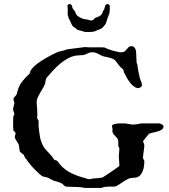

<svg xmlns="http://www.w3.org/2000/svg" viewBox="-20 -922 835 947"><path d="M53.2 -248.5Q53.2 -252.9 54.9 -255.4Q56.6 -257.8 56.6 -264.2Q56.6 -269 54.2 -271Q51.8 -272.9 46.4 -276.9Q44.9 -286.1 44.9 -294.9V-331.1Q44.9 -336.4 45.2 -340.3Q45.4 -344.2 46.4 -349.6Q49.8 -354 50.3 -356.2Q50.8 -358.4 50.8 -360.8L43.9 -383.3L50.8 -412.1Q50.8 -418 48.6 -423.1Q46.4 -428.2 46.4 -433.1Q46.4 -437 48.6 -439.9Q50.8 -442.9 53.5 -445.8Q56.2 -448.7 58.8 -451.7Q61.5 -454.6 62.5 -458.5L66.9 -474.1Q73.7 -500 89.4 -520Q105 -540 126.5 -559.1Q127 -569.3 135 -579.8Q143.1 -590.3 155 -600.6Q167 -610.8 181.9 -620.6Q196.8 -630.4 211.7 -638.7Q226.6 -647 239.7 -653.6Q252.9 -660.2 261.7 -664.1Q272.9 -668.5 284.7 -670.7Q296.4 -672.9 309.1 -678.2Q313.5 -679.2 326.2 -680.7Q338.9 -682.1 353.3 -684.1Q367.7 -686 380.9 -687.5Q394 -689 399.4 -689.9Q406.2 -689.5 411.9 -689Q417.5 -688.5 423.3 -688.5H470.7Q477.1 -688.5 483.6 -688.5Q490.2 -688.5 496.1 -687.5Q502 -684.1 512.7 -679.9Q523.4 -675.8 535.6 -672.4Q547.9 -668.9 559.6 -666.5Q571.3 -664.1 578.6 -664.1Q588.9 -664.1 594.7 -668.7Q600.6 -673.3 605.2 -679.2Q609.9 -685.1 614.7 -689.7Q619.6 -694.3 628.4 -694.3Q634.8 -694.3 639.2 -691.2Q643.6 -688 646.2 -683.1Q648.9 -678.2 650.1 -673.1Q651.4 -668 651.4 -664.1L653.8 -612.3Q655.8 -608.4 657 -605.2Q658.2 -602.1 658.2 -599.6Q658.2 -590.8 659.7 -587.9Q659.7 -584.5 660.9 -577.9Q662.1 -571.3 663.6 -564.7Q665 -558.1 666.3 -553Q667.5 -547.9 667.5 -547.4Q668.5 -539.6 670.4 -534.2Q672.4 -528.8 674.6 -523.7Q676.8 -518.6 678.5 -513.2Q680.2 -507.8 680.2 -500Q680.2 -498.5 678.2 -496.3Q676.3 -494.1 673.6 -492.2Q670.9 -490.2 668.2 -488.8Q665.5 -487.3 664.1 -487.3Q652.3 -487.3 641.6 -494.9Q630.9 -502.4 622.1 -513.7Q613.3 -524.9 606.2 -537.1Q599.1 -549.3 594.7 -559.1L591.3 -564.9L588.9 -577.6L572.8 -592.8Q571.3 -594.2 568.6 -597.4Q565.9 -600.6 563 -604.7Q560.1 -608.9 557.1 -612.8Q554.2 -616.7 552.2 -619.1Q546.9 -627 538.1 -631.1Q529.3 -635.3 519.3 -637.7Q509.3 -640.1 499 -642.1Q488.8 -644 480.5 -647.9Q473.6 -651.4 468.5 -654.3Q463.4 -657.2 458.5 -659.4Q453.6 -661.6 447.8 -662.8Q441.9 -664.1 433.1 -664.1Q421.9 -664.1 411.4 -658.2Q400.9 -652.3 389.6 -650.4L355 -647.9Q332.5 -644 312.5 -632.8Q292.5 -621.6 274.7 -606.2Q256.8 -590.8 240.7 -573.2Q224.6 -555.7 210.4 -539.1Q206.1 -533.2 205.1 -524.7Q204.1 -516.1 201.7 -507.8Q197.8 -497.1 190.9 -486.1Q184.1 -475.1 177.5 -463.6Q170.9 -452.1 165.8 -440.7Q160.6 -429.2 160.6 -417.5Q160.6 -415 161.4 -408.4Q162.1 -401.9 162.6 -393.3Q163.1 -384.8 163.6 -374.8Q164.1 -364.7 164.1 -355.5L163.1 -338.9L170.4 -327.1V-299.8Q172.9 -273.4 176.8 -249Q180.7 -224.6 193.4 -201.2Q198.7 -191.4 205.6 -184.1Q212.4 -176.8 219.2 -169.4Q226.1 -162.1 232.9 -154.3Q239.7 -146.5 245.6 -136.7Q248 -132.3 253.7 -131.8Q259.3 -131.3 264.2 -126.5Q287.6 -92.3 319.6 -74.5Q351.6 -56.6 389.6 -46.4Q399.4 -44.4 406 -41.3Q412.6 -38.1 420.9 -38.1Q424.8 -38.1 430.2 -39.6L436 -41.5Q439 -41.5 445.6 -42Q452.1 -42.5 459.7 -43.2Q467.3 -43.9 474.4 -44.9Q481.4 -45.9 484.9 -46.4Q485.4 -46.4 491.5 -50.3Q497.6 -54.2 506.6 -60.1Q515.6 -65.9 525.9 -73Q536.1 -80.1 545.2 -86.2Q554.2 -92.3 560.5 -97.2Q566.9 -102.1 568.4 -103V-118.2L565.9 -147Q565.9 -157.2 567.1 -166Q568.4 -174.8 568.4 -181.6V-191.9L563.5 -201.2V-225.6Q562.5 -234.4 558.3 -240Q554.2 -245.6 549.1 -250.5Q543.9 -255.4 539.8 -260.3Q535.6 -265.1 534.7 -272V-287.1L532.2 -300.8Q533.2 -305.2 538.3 -307.6Q543.5 -310.1 550.5 -311.5Q557.6 -313 565.9 -313.2Q574.2 -313.5 581.1 -313.5H597.2L632.8 -307.6Q644 -307.6 654.3 -309.1Q664.6 -310.5 672.4 -312.5L674.8 -313.5H763.7Q765.1 -313.5 769 -312.5Q772.9 -311.5 776.9 -309.6Q780.8 -307.6 783.7 -304.7Q786.6 -301.8 786.6 -298.3Q786.6 -288.1 777.1 -282.2Q767.6 -276.4 755.1 -272.9Q742.7 -269.5 730.7 -267.1Q718.8 -264.6 713.9 -261.2L685.1 -225.6Q687 -221.2 689.5 -214.6Q691.9 -208 691.9 -201.2L685.1 -147Q685.1 -139.2 688.5 -135.3Q691.9 -131.3 691.9 -126.5Q691.9 -115.2 690.2 -102.5Q688.5 -89.8 684.1 -78.4Q679.7 -66.9 671.9 -58.1Q664.1 -49.3 651.4 -46.4L625 -43.9Q618.2 -43 609.1 -38.3Q600.1 -33.7 590.6 -27.6Q581.1 -21.5 572.5 -15.4Q564 -9.3 557.6 -5.9Q551.8 -2.4 545.4 -2Q539.1 -1.5 534.7 -1.5H517.1Q506.8 -1.5 498.8 -0.5Q490.7 0.5 480.5 4.9H399.4Q377.9 0 354 0Q342.8 0 331.5 -0.5Q320.3 -1 309.1 -1.5Q303.7 -1.5 300.5 -3.7Q297.4 -5.9 294.7 -8.5Q292 -11.2 289.3 -13.9Q286.6 -16.6 283.2 -17.6Q281.7 -19 276.1 -21.2Q270.5 -23.4 264.2 -25.4Q257.8 -27.3 252.2 -28.8Q246.6 -30.3 245.6 -30.3L214.4 -46.4Q211.4 -46.4 204.8 -48.6Q198.2 -50.8 194.3 -50.8Q187.5 -52.2 176 -62.5Q164.6 -72.8 152.1 -85.4Q139.6 -98.1 129.2 -110.8Q118.7 -123.5 114.3 -129.4Q114.3 -131.3 109.9 -137Q105.5 -142.6 103 -144.5L98.1 -157.2Q97.2 -158.7 93.8 -161.1Q90.3 -163.6 86.7 -166.5Q83 -169.4 80.3 -171.9Q77.6 -174.3 77.6 -175.8L72.8 -207Q71.3 -211.9 68.1 -216.8Q64.9 -221.7 61.8 -226.6Q58.6 -231.4 55.9 -236.8Q53.2 -242.2 53.2 -248.5ZM410.2 -764.2Q406.2 -764.2 402.3 -764.4Q398.4 -764.6 395 -765.6Q395 -765.6 391.6 -766.6Q388.2 -767.6 384.5 -768.8Q380.9 -770 377.9 -771Q375 -772 375 -772L368.7 -772.9Q361.8 -773.9 357.7 -778.6Q353.5 -783.2 350.1 -785.2L342.3 -789.6Q337.4 -793.9 334.5 -799.6Q331.5 -805.2 329.1 -811Q326.7 -816.9 324 -823Q321.3 -829.1 317.4 -834.5L316.9 -841.8L314.5 -846.7Q313.5 -849.6 313.5 -853L314 -858.9V-877.4Q314 -881.3 313.5 -886.2Q313 -891.1 312.5 -895Q316.9 -901.9 323.2 -901.9Q330.1 -901.9 334.5 -895Q335.4 -888.7 337.4 -883.3Q339.4 -877.9 344.5 -872.6Q349.6 -867.2 351.6 -861.8L352.1 -860.4L352.5 -858.9Q354 -855 356 -851.3Q357.9 -847.7 361.8 -844.2Q368.7 -838.9 378.4 -834Q388.2 -829.1 396.5 -827.6Q402.3 -826.7 406.7 -826.2Q411.1 -825.7 416.5 -824.2Q420.4 -823.2 423.1 -822Q425.8 -820.8 429.2 -820.8Q432.6 -820.8 434.1 -821.8Q438 -823.7 439.5 -824.2Q440.9 -824.7 441.9 -824.7L442.9 -826.7Q443.4 -827.6 443.8 -829.1L449.2 -833.5L469.7 -841.8L472.2 -843.8L478.5 -848.1Q480 -849.6 480 -850.6L481.4 -852.1Q484.4 -855 486.1 -861.8Q487.8 -868.7 492.2 -873.5L494.1 -875.5L494.6 -879.4L499.5 -895Q503.9 -901.9 510.3 -901.9Q514.2 -901.9 516.6 -899.7Q519 -897.5 521.5 -895V-878.9Q521.5 -873.5 521 -867.2Q520.5 -860.8 519.5 -856.4Q517.1 -849.1 513.7 -841.1Q510.3 -833 508.8 -827.6Q506.3 -820.3 504.9 -814.5Q503.4 -808.6 500 -803.2Q493.7 -793 485.8 -785.9Q478 -778.8 467.8 -775.9Q459 -773.4 452.9 -769.8Q446.8 -766.1 435.1 -765.1Q430.2 -764.6 425.3 -764.4Q420.4 -764.2 416.5 -764.2Z"/></svg>

Font: IM FELL English
Style: Regular
Weight: 400
Designer: Igino Marini
Foundry: Igino Marini
Version: 3.00